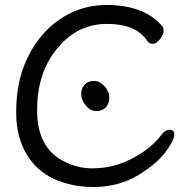

<svg xmlns="http://www.w3.org/2000/svg" viewBox="-20 -733 743 771"><path d="M400 -386.5Q419 -365 419 -341Q419 -317 405 -302Q391 -287 367 -287Q343 -287 324.5 -309.5Q306 -332 306 -355Q306 -378 319.5 -393Q333 -408 357 -408Q381 -408 400 -386.5ZM559 -45Q469 18 357 18Q269 18 198 -14Q127 -46 86 -115Q45 -184 45 -282.5Q45 -381 72.5 -457.5Q100 -534 149 -591.5Q198 -649 264.5 -681Q331 -713 408 -713Q560 -713 633 -626Q637 -620 637 -607.5Q637 -595 622.5 -576Q608 -557 593.5 -557Q579 -557 571 -569Q527 -637 409.5 -637Q292 -637 213 -542Q129 -445 129 -290.5Q129 -136 241 -83Q293 -57 350.5 -57Q408 -57 458 -74Q508 -91 554.5 -122.5Q601 -154 631 -195Q645 -212 661 -212Q669 -212 674.5 -207.5Q680 -203 680 -193Q680 -178 665 -153Q631 -93 559 -45Z"/></svg>

Font: Moon Stars Kai
Style: Bold
Weight: 700
Designer: GuiWonder
Version: Version 1.101